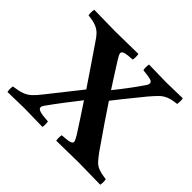

<svg xmlns="http://www.w3.org/2000/svg" viewBox="-126 -622 768 768"><g transform="rotate(45 258.0 -238.0)"><path d="M272 1Q269 -14 272 -30Q304 -32 315 -35.5Q326 -39 326 -46Q326 -50 321 -60Q316 -70 308 -82Q291 -108 274 -134.5Q257 -161 236 -192Q211 -160 186.5 -128Q162 -96 142 -68Q139 -64 136 -59Q133 -54 133 -49Q133 -41 146.5 -36.5Q160 -32 194 -30Q197 -14 194 1Q169 1 142 0Q115 -1 91 -1Q65 -1 42 0Q19 1 -4 1Q-7 -16 -4 -30Q27 -34 44 -40.5Q61 -47 74.5 -59.5Q88 -72 105 -94L212 -229Q189 -263 161 -304.5Q133 -346 104 -388Q92 -407 81 -418Q70 -429 54 -435.5Q38 -442 9 -445Q6 -459 9 -477Q38 -477 66.5 -476Q95 -475 131 -475Q160 -475 198 -476Q236 -477 259 -477Q262 -461 259 -445Q228 -443 216.5 -439.5Q205 -436 205 -428Q205 -424 208.5 -417Q212 -410 217 -402Q234 -375 250.5 -349Q267 -323 284 -297Q309 -328 329.5 -355.5Q350 -383 367 -408Q375 -419 375 -426Q375 -435 362.5 -438.5Q350 -442 319 -445Q316 -461 319 -477Q343 -477 369 -476Q395 -475 418 -475Q444 -475 465 -476Q486 -477 510 -477Q513 -463 510 -445Q481 -442 464.5 -435Q448 -428 435.5 -415.5Q423 -403 405 -382Q390 -363 364.5 -332Q339 -301 308 -261Q333 -223 359 -185Q385 -147 426 -88Q440 -69 450.5 -57.5Q461 -46 476.5 -40Q492 -34 521 -30Q524 -16 521 1Q490 1 459.5 0Q429 -1 397 -1Q366 -1 330.5 0Q295 1 272 1Z"/></g></svg>

Font: Tiro Tamil
Style: Regular
Weight: 400
Designer: Tamil: Fernando Mello & Fiona Ross. Latin: John Hudson.
Foundry: Tiro Typeworks Ltd.
Version: Version 1.52